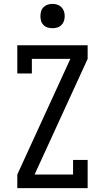

<svg xmlns="http://www.w3.org/2000/svg" viewBox="-20 -968 540 988"><path d="M69 0V-70L342 -665H144V-590H69V-735H431V-665L158 -70H356V-145H431V0ZM250 -823Q237 -823 225 -826.5Q213 -830 204 -839Q195 -848 191.5 -860Q188 -872 188 -885Q188 -898 191.5 -910Q195 -922 204 -931Q213 -940 225 -944Q237 -948 250 -948Q263 -948 275 -944Q287 -940 296 -931Q305 -922 309 -910Q313 -898 313 -885Q313 -872 309 -860Q305 -848 296 -839Q287 -830 275 -826.5Q263 -823 250 -823Z"/></svg>

Font: Iosevka Gothic
Style: Regular
Weight: 400
Monospace: yes
Designer: Belleve Invis
Foundry: Belleve Invis
Version: Version 15.5.1; ttfautohint (v1.8.4)